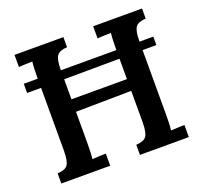

<svg xmlns="http://www.w3.org/2000/svg" viewBox="-121 -841 1041 982"><g transform="rotate(-20 399.0 -350.0)"><path d="M52 0V-55Q93 -57 107.5 -76.5Q122 -96 122 -154V-495H46V-545H122V-553Q122 -578 123 -601Q124 -624 126 -637Q109 -637 87 -636Q65 -635 52 -634V-700H318V-645Q277 -643 262.5 -623.5Q248 -604 248 -546V-545H550V-553Q550 -578 551 -601Q552 -624 554 -637Q537 -637 515 -636Q493 -635 480 -634V-700H746V-645Q705 -643 690.5 -623.5Q676 -604 676 -546V-545H751V-499H676V-149Q676 -122 675 -98.5Q674 -75 672 -63Q689 -64 711 -65Q733 -66 746 -66V0H480V-55Q521 -57 535.5 -76.5Q550 -96 550 -154V-323L248 -319V-149Q248 -122 247 -98.5Q246 -75 244 -63Q261 -64 283 -65Q305 -66 318 -66V0ZM248 -387H550V-498L248 -496Z"/></g></svg>

Font: Lora SemiBold
Style: Regular
Weight: 600
Designer: Olga Karpushina, Alexei Vanyashin (Cyrillic)
Foundry: Cyreal
Version: Version 3.011; ttfautohint (v1.8.4.7-5d5b)